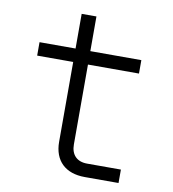

<svg xmlns="http://www.w3.org/2000/svg" viewBox="-80 -775 760 845"><g transform="rotate(10 300.0 -352.5)"><path d="M355 0H506V-60H355C309 -60 283 -87 283 -133V-490H511V-550H283V-705H217V-550H56V-490H217V-133C217 -49 268 0 355 0Z"/></g></svg>

Font: JetBrains Mono ExtraLight
Style: Regular
Weight: 240
Monospace: yes
Designer: Philipp Nurullin, Konstantin Bulenkov
Foundry: JetBrains
Version: Version 2.305